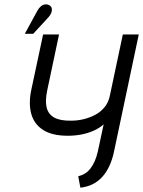

<svg xmlns="http://www.w3.org/2000/svg" viewBox="-20 -860 664 891"><path d="M509 -156 624 -700H550L490 -417Q484 -386 466 -363.5Q448 -341 422.5 -327.5Q397 -314 368.5 -307Q340 -300 311 -300Q259 -299 231.5 -314.5Q204 -330 196.5 -361Q189 -392 199 -440L254 -700H180L125 -442Q112 -380 125 -332Q138 -284 180 -257Q222 -230 295 -230Q326 -230 356 -235.5Q386 -241 413.5 -253Q441 -265 461 -283L434 -157Q428 -131 419.5 -112Q411 -93 400 -78.5Q389 -64 374.5 -55Q360 -46 343 -42L353 11Q415 4 454 -38.5Q493 -81 509 -156ZM205 -780Q214 -790 218 -800.5Q222 -811 220.5 -820Q219 -829 210 -835Q200 -841 189 -839.5Q178 -838 169.5 -830.5Q161 -823 155 -813L95 -703H134Z"/></svg>

Font: Advent Pro Medium
Style: Italic
Weight: 500
Italic angle: -12°
Version: Version 3.000